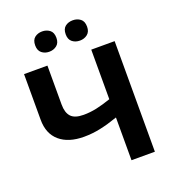

<svg xmlns="http://www.w3.org/2000/svg" viewBox="-161 -1042 1050 1165"><g transform="rotate(-20 364.0 -460.0)"><path d="M638 0H487V-276Q424 -254 371.5 -243Q319 -232 266 -232Q166 -232 109.5 -280.5Q53 -329 53 -419V-714H204V-462Q204 -410 228 -384Q252 -358 309 -358Q351 -358 393 -367Q435 -376 487 -394V-714H638ZM176 -854Q176 -889 196 -904.5Q216 -920 244 -920Q272 -920 292.5 -904.5Q313 -889 313 -854Q313 -821 292.5 -805Q272 -789 244 -789Q216 -789 196 -805Q176 -821 176 -854ZM373 -854Q373 -889 393 -904.5Q413 -920 442 -920Q470 -920 490.5 -904.5Q511 -889 511 -854Q511 -821 490.5 -805Q470 -789 442 -789Q413 -789 393 -805Q373 -821 373 -854Z"/></g></svg>

Font: RS Noto Sans
Style: Bold
Weight: 700
Designer: Monotype Design Team
Foundry: Monotype Imaging Inc.
Version: Version 3.10